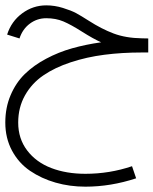

<svg xmlns="http://www.w3.org/2000/svg" viewBox="-26 -387 582 728"><path d="M47.9 -241.2 1 -255.9Q17.1 -306.2 58.1 -336.4Q99.1 -366.7 149.4 -366.7Q181.2 -366.7 212.6 -356.9Q244.1 -347.2 262.7 -337.2Q281.2 -327.1 311 -308.1Q358.9 -277.3 404.8 -260Q450.7 -242.7 512.2 -241.7L536.1 -241.2V-188H511.7Q436.5 -188 369.9 -179.4Q303.2 -170.9 242.4 -150.9Q181.6 -130.9 137.9 -100.8Q94.2 -70.8 68.6 -25.1Q43 20.5 43 77.6Q43 138.7 76.9 183.3Q110.8 228 168 250Q225.1 272 297.9 272Q389.2 272 474.6 243.2L490.2 289.1Q394 320.8 297.9 320.8Q238.3 320.8 184.6 305.4Q130.9 290 87.9 260.7Q44.9 231.4 19.5 184.1Q-5.9 136.7 -5.9 77.6Q-5.9 21 14.2 -26.1Q34.2 -73.2 67.9 -106.2Q101.6 -139.2 148.9 -164.3Q196.3 -189.5 247.6 -203.9Q298.8 -218.3 357.4 -226.6Q327.1 -240.2 284.7 -267.1Q243.2 -293.5 214.4 -305.7Q185.5 -317.9 149.4 -317.9Q114.7 -317.9 87.2 -297.4Q59.6 -276.9 47.9 -241.2Z"/></svg>

Font: AzarMehrMonospaced
Style: SansRegular
Weight: 1
Designer: Amin Abedi
Version: Version 1.00